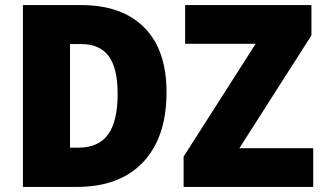

<svg xmlns="http://www.w3.org/2000/svg" viewBox="-20 -734 1273 754"><path d="M634 -372Q634 -250 591 -167Q548 -84 470 -42Q392 0 284 0H70V-714H299Q459 -714 546.5 -626Q634 -538 634 -372ZM442 -365Q442 -467 406.5 -514Q371 -561 299 -561H255V-154H287Q367 -154 404.5 -206Q442 -258 442 -365ZM1210 0H701V-119L984 -562H707V-714H1203V-595L920 -152H1210Z"/></svg>

Font: Noto Sans SemiCondensed Black
Style: Regular
Weight: 900
Width: 4
Designer: Monotype Design Team
Foundry: Monotype Imaging Inc.
Version: Version 2.013; ttfautohint (v1.8.4.7-5d5b)